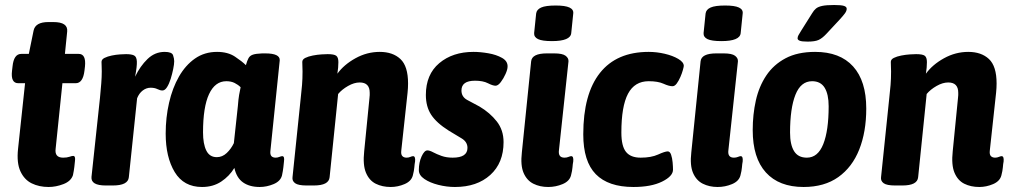

<svg xmlns="http://www.w3.org/2000/svg" viewBox="-20 -738 4030 766"><path d="M174 8Q136 8 106.5 -6.5Q77 -21 61.5 -54.5Q46 -88 52 -144L80 -406H53Q22 -406 28 -456L30 -473Q35 -523 65 -523H95L114 -616Q121 -650 173 -650H193Q252 -650 248 -612L239 -523H294Q324 -523 319 -473L317 -456Q311 -406 282 -406H229L202 -145Q197 -109 232 -109Q247 -109 257 -112.5Q267 -116 272 -116Q282 -116 279 -95Q278 -85 276.5 -71.5Q275 -58 271 -39Q263 -15 233 -3.5Q203 8 174 8Z M402 2Q342 2 345 -32L379 -349Q382 -380 384 -405.5Q386 -431 386 -453Q386 -467 385.5 -474.5Q385 -482 385 -491Q385 -501 397 -507Q409 -513 426 -516.5Q443 -520 459 -521Q475 -522 483 -522Q504 -522 514.5 -517Q525 -512 526 -493Q527 -474 519 -432Q539 -474 568.5 -502.5Q598 -531 637 -531Q666 -531 670.5 -517.5Q675 -504 675 -494Q675 -482 671 -462.5Q667 -443 661 -423.5Q655 -404 646.5 -390.5Q638 -377 628 -377Q619 -377 608 -382.5Q597 -388 581 -388Q564 -388 549.5 -377Q535 -366 527 -346L494 -31Q491 2 430 2Z M786 8Q713 8 677 -51.5Q641 -111 641 -205Q641 -269 654.5 -328Q668 -387 694 -432.5Q720 -478 758 -504.5Q796 -531 846 -531Q889 -531 917.5 -512Q946 -493 961 -478Q966 -496 971.5 -506Q977 -516 989 -520Q1001 -524 1026 -525H1038Q1098 -525 1096 -497L1059 -138Q1057 -122 1062.5 -115.5Q1068 -109 1080 -109Q1087 -109 1094.5 -112Q1102 -115 1106 -115Q1116 -115 1113 -94Q1112 -84 1110.5 -70.5Q1109 -57 1105 -38Q1099 -15 1071.5 -3.5Q1044 8 1016 8Q976 8 950 -10Q924 -28 915 -68Q895 -35 862.5 -13.5Q830 8 786 8ZM845 -111Q867 -111 884.5 -127.5Q902 -144 913 -167L929 -315Q931 -342 934 -359.5Q937 -377 940 -390Q930 -400 916 -407Q902 -414 883 -414Q838 -414 814 -362.5Q790 -311 790 -210Q790 -164 803 -137.5Q816 -111 845 -111Z M1539 8Q1505 8 1479 -5Q1453 -18 1440 -49Q1427 -80 1433 -135L1454 -347Q1455 -354 1455 -358.5Q1455 -363 1455 -368Q1455 -409 1415 -409Q1393 -409 1368.5 -395Q1344 -381 1329 -363L1295 -31Q1292 2 1232 2H1203Q1170 2 1157.5 -7Q1145 -16 1147 -31L1180 -349Q1183 -375 1185 -399Q1187 -423 1187 -453Q1187 -462 1186.5 -471Q1186 -480 1186 -491Q1186 -501 1198 -507Q1210 -513 1228 -516.5Q1246 -520 1262.5 -521Q1279 -522 1287 -522Q1313 -522 1321.5 -515.5Q1330 -509 1330 -490Q1330 -469 1326 -444Q1352 -480 1398 -505.5Q1444 -531 1495 -531Q1547 -531 1577.5 -502.5Q1608 -474 1608 -405Q1608 -396 1607.5 -387Q1607 -378 1606 -368L1581 -138Q1579 -122 1585 -115.5Q1591 -109 1602 -109Q1610 -109 1617 -112Q1624 -115 1628 -115Q1638 -115 1636 -94Q1634 -84 1633 -70.5Q1632 -57 1627 -38Q1621 -15 1594 -3.5Q1567 8 1539 8Z M1795 8Q1762 8 1728.5 -0.5Q1695 -9 1673 -24Q1651 -39 1651 -59Q1651 -90 1662 -114Q1673 -138 1685 -138Q1694 -138 1708 -130.5Q1722 -123 1741.5 -116Q1761 -109 1786 -109Q1845 -109 1845 -148Q1845 -172 1821.5 -186Q1798 -200 1770 -217Q1721 -248 1700 -280.5Q1679 -313 1679 -359Q1679 -441 1732.5 -486Q1786 -531 1869 -531Q1896 -531 1928 -525.5Q1960 -520 1983 -507Q2006 -494 2005 -472Q2005 -461 1997 -443Q1989 -425 1978 -410.5Q1967 -396 1957 -396Q1946 -396 1926.5 -406Q1907 -416 1875 -416Q1821 -416 1821 -377Q1821 -352 1843.5 -339.5Q1866 -327 1893 -313Q1935 -288 1962 -253.5Q1989 -219 1989 -171Q1989 -88 1936 -40Q1883 8 1795 8Z M2167 8Q2134 8 2108 -5Q2082 -18 2069 -48Q2056 -78 2062 -130L2099 -493Q2102 -525 2162 -525H2191Q2224 -525 2236.5 -515.5Q2249 -506 2248 -493L2210 -139Q2206 -109 2232 -109Q2241 -109 2248 -112Q2255 -115 2259 -115Q2269 -115 2267 -94Q2265 -84 2264 -70.5Q2263 -57 2258 -38Q2252 -15 2224.5 -3.5Q2197 8 2167 8ZM2182 -574Q2143 -574 2126.5 -582Q2110 -590 2111 -606L2119 -684Q2121 -700 2139 -708Q2157 -716 2197 -716Q2235 -716 2252 -708Q2269 -700 2267 -684L2259 -606Q2256 -574 2182 -574Z M2507 8Q2407 8 2357 -43Q2307 -94 2307 -202Q2307 -363 2373.5 -447Q2440 -531 2568 -531Q2600 -531 2632 -523.5Q2664 -516 2686 -503Q2708 -490 2708 -475Q2708 -472 2704.5 -459Q2701 -446 2694.5 -431Q2688 -416 2680 -405Q2672 -394 2663 -394Q2649 -394 2627 -404Q2605 -414 2568 -414Q2512 -414 2485.5 -364Q2459 -314 2459 -209Q2459 -155 2477.5 -132Q2496 -109 2536 -109Q2578 -109 2605.5 -121.5Q2633 -134 2644 -134Q2653 -134 2657.5 -120.5Q2662 -107 2663.5 -90Q2665 -73 2665 -61Q2665 -35 2621.5 -13.5Q2578 8 2507 8Z M2843 8Q2810 8 2784 -5Q2758 -18 2745 -48Q2732 -78 2738 -130L2775 -493Q2778 -525 2838 -525H2867Q2900 -525 2912.5 -515.5Q2925 -506 2924 -493L2886 -139Q2882 -109 2908 -109Q2917 -109 2924 -112Q2931 -115 2935 -115Q2945 -115 2943 -94Q2941 -84 2940 -70.5Q2939 -57 2934 -38Q2928 -15 2900.5 -3.5Q2873 8 2843 8ZM2858 -574Q2819 -574 2802.5 -582Q2786 -590 2787 -606L2795 -684Q2797 -700 2815 -708Q2833 -716 2873 -716Q2911 -716 2928 -708Q2945 -700 2943 -684L2935 -606Q2932 -574 2858 -574Z M3186 8Q3088 8 3035.5 -50Q2983 -108 2983 -219Q2983 -281 2995.5 -337Q3008 -393 3037 -436.5Q3066 -480 3114 -505.5Q3162 -531 3232 -531Q3331 -531 3383.5 -473Q3436 -415 3436 -305Q3436 -212 3408 -141.5Q3380 -71 3324.5 -31.5Q3269 8 3186 8ZM3199 -109Q3243 -109 3264.5 -163Q3286 -217 3286 -314Q3286 -362 3270 -388Q3254 -414 3220 -414Q3175 -414 3153.5 -360Q3132 -306 3132 -209Q3132 -161 3148 -135Q3164 -109 3199 -109ZM3202 -572Q3179 -572 3170.5 -575.5Q3162 -579 3162 -585Q3162 -591 3165.5 -597.5Q3169 -604 3176 -615L3220 -685Q3227 -697 3235.5 -704Q3244 -711 3260.5 -714.5Q3277 -718 3308 -718Q3336 -718 3347 -714.5Q3358 -711 3358 -703Q3358 -694 3350 -683.5Q3342 -673 3330 -660L3276 -602Q3260 -585 3245.5 -578.5Q3231 -572 3202 -572Z M3887 8Q3853 8 3827 -5Q3801 -18 3788 -49Q3775 -80 3781 -135L3802 -347Q3803 -354 3803 -358.5Q3803 -363 3803 -368Q3803 -409 3763 -409Q3741 -409 3716.5 -395Q3692 -381 3677 -363L3643 -31Q3640 2 3580 2H3551Q3518 2 3505.5 -7Q3493 -16 3495 -31L3528 -349Q3531 -375 3533 -399Q3535 -423 3535 -453Q3535 -462 3534.5 -471Q3534 -480 3534 -491Q3534 -501 3546 -507Q3558 -513 3576 -516.5Q3594 -520 3610.5 -521Q3627 -522 3635 -522Q3661 -522 3669.5 -515.5Q3678 -509 3678 -490Q3678 -469 3674 -444Q3700 -480 3746 -505.5Q3792 -531 3843 -531Q3895 -531 3925.5 -502.5Q3956 -474 3956 -405Q3956 -396 3955.5 -387Q3955 -378 3954 -368L3929 -138Q3927 -122 3933 -115.5Q3939 -109 3950 -109Q3958 -109 3965 -112Q3972 -115 3976 -115Q3986 -115 3984 -94Q3982 -84 3981 -70.5Q3980 -57 3975 -38Q3969 -15 3942 -3.5Q3915 8 3887 8Z"/></svg>

Font: Asap Semi Condensed Semi Condensed Regular
Style: Bold Italic
Weight: 700
Width: 4
Italic angle: -6°
Designer: Pablo Cosgaya
Foundry: Omnibus-Type
Version: Version 3.001; ttfautohint (v1.8.4.7-5d5b)